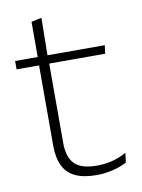

<svg xmlns="http://www.w3.org/2000/svg" viewBox="-75 -674 546 736"><g transform="rotate(-10 198.0 -306.0)"><path d="M242 9.5Q190.5 9.5 158.8 -5.8Q127 -21 112 -52.2Q97 -83.5 97 -130.5V-459H136.5V-134.5Q136.5 -79 162.2 -52.5Q188 -26 249 -26Q279.5 -26 308.8 -33.2Q338 -40.5 364.5 -55.5L360 -18.5Q337 -6 305.8 1.8Q274.5 9.5 242 9.5ZM354.5 -443H9.5V-475.5H358.5ZM135.5 -469.5H97.5V-612.5L137.5 -621Z"/></g></svg>

Font: Anek Malayalam ExtraLight
Style: Regular
Weight: 250
Version: Version 1.003